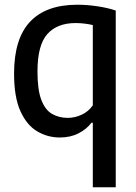

<svg xmlns="http://www.w3.org/2000/svg" viewBox="-20 -572 575 812"><path d="M372.5 220V-53H367Q346.5 -26 312.2 -8.2Q278 9.5 233 9.5Q181 9.5 137 -16.8Q93 -43 66.2 -102.2Q39.5 -161.5 39.5 -261Q39.5 -408 107 -480Q174.5 -552 307 -552Q348 -552 391.8 -545.5Q435.5 -539 469.5 -527.5V220ZM266.5 -73.5Q296.5 -73.5 325.2 -86.8Q354 -100 372.5 -126.5V-466Q358.5 -469.5 339 -472Q319.5 -474.5 299.5 -474.5Q222 -474.5 180.2 -428Q138.5 -381.5 138.5 -269.5Q138.5 -191.5 155 -149Q171.5 -106.5 200.5 -90Q229.5 -73.5 266.5 -73.5Z"/></svg>

Font: Encode Sans Semi Condensed Medium
Style: Regular
Weight: 500
Width: 4
Designer: Multiple Designers
Foundry: Impallari Type
Version: Version 3.000; ttfautohint (v1.8.3) -l 8 -r 50 -G 200 -x 14 